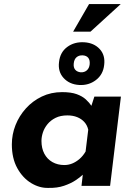

<svg xmlns="http://www.w3.org/2000/svg" viewBox="-20 -910 658 940"><path d="M216 10Q173 11 132 -14Q91 -39 64.5 -87Q38 -135 38 -203Q38 -252 56 -297.5Q74 -343 107 -379.5Q140 -416 185 -437.5Q230 -459 284 -459Q328 -459 355.5 -449Q383 -439 400 -423.5Q417 -408 429 -390L420 -369L442 -437H572L519 0H379L390 -95L398 -65Q396 -65 384 -53.5Q372 -42 349.5 -27Q327 -12 293.5 -0.5Q260 11 216 10ZM295 -102Q315 -102 333.5 -109.5Q352 -117 369 -131.5Q386 -146 399 -168L412 -275Q407 -297 393 -312.5Q379 -328 358 -336.5Q337 -345 310 -345Q276 -345 252 -333Q228 -321 212.5 -302Q197 -283 190 -261.5Q183 -240 183 -220Q183 -184 197 -157.5Q211 -131 236.5 -116.5Q262 -102 295 -102ZM269 -606Q274 -654 309 -680Q344 -706 393 -703Q440 -700 468 -670Q496 -640 490 -592Q485 -545 449.5 -518Q414 -491 367 -494Q320 -497 291.5 -528Q263 -559 269 -606ZM341 -599Q339 -580 348 -569Q357 -558 375 -556Q393 -555 405 -565.5Q417 -576 419 -595Q421 -616 412 -627Q403 -638 385 -639Q367 -640 355 -630Q343 -620 341 -599ZM571 -890 423 -755H338L416 -890Z"/></svg>

Font: Josefin Sans Thin
Style: Bold Italic
Weight: 700
Italic angle: -7°
Version: Version 2.000